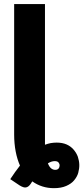

<svg xmlns="http://www.w3.org/2000/svg" viewBox="-20 -769 419 967"><path d="M206.5 -748.5V-58.1V-40Q220.7 -45.4 235.4 -48.3Q251 -50.8 265.1 -50.8Q293.9 -50.8 315.4 -41.5Q336.4 -32.2 350.6 -15.6Q365.2 1.5 372.1 20.5Q378.9 41 379.4 61Q379.9 79.6 374 101.6Q368.7 120.6 353 139.6Q339.4 156.2 313.5 167.5Q288.1 178.7 251.5 178.7Q190.9 178.7 142.6 144.5L134.3 157.2Q124 172.4 111.3 174.8Q100.1 177.7 79.1 165L31.7 133.3Q37.1 124.5 55.7 98.1Q60.5 90.8 80.6 64.9Q66.4 32.7 59.1 -5.4Q51.3 -45.9 51.3 -91.3V-748.5ZM258.3 86.4Q269 86.4 274.9 80.1Q280.3 73.7 280.3 64.5Q280.3 55.7 274.4 48.8Q268.6 42.5 255.4 42.5Q239.3 42.5 221.2 53.7Q228.5 71.8 237.8 79.1Q247.1 86.4 258.3 86.4Z"/></svg>

Font: Lato-ExtraBold
Style: Regular
Weight: 500
Designer: Lukasz Dziedzic with Adam Twardoch and Botio Nikoltchev
Foundry: tyPoland Lukasz Dziedzic
Version: ""